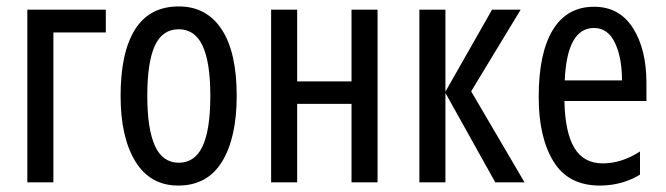

<svg xmlns="http://www.w3.org/2000/svg" viewBox="-20 -567 2070 597"><path d="M309 -466H146V0H65V-537H309Z M534 10Q447 10 401 -65Q355 -140 355 -269Q355 -404 400 -475.5Q445 -547 536 -547Q622 -547 669 -476Q716 -405 716 -269Q716 -139 670.5 -64.5Q625 10 534 10ZM536 -61Q586 -61 610 -112.5Q634 -164 634 -269Q634 -373 610 -424.5Q586 -476 536 -476Q485 -476 461.5 -425Q438 -374 438 -269Q438 -165 462 -113Q486 -61 536 -61Z M904 -314H1073V-537H1154V0H1073V-244H904V0H823V-537H904Z M1599 -537 1445 -283 1611 0H1520L1365 -278V0H1284V-537H1365V-282L1510 -537Z M1990 -309V-253H1735Q1737 -155 1766 -107Q1795 -59 1854 -59Q1913 -59 1970 -96V-24Q1914 10 1845 10Q1747 10 1701 -65Q1655 -140 1655 -265Q1655 -402 1699 -474Q1743 -546 1827 -546Q1906 -546 1948 -480Q1990 -414 1990 -309ZM1736 -317H1914Q1914 -388 1892 -434Q1870 -480 1827 -480Q1743 -480 1736 -317Z"/></svg>

Font: Noto Sans UI Cond
Style: Regular
Weight: 400
Width: 3
Designer: Monotype Design Team
Foundry: Monotype Imaging Inc.
Version: Version 1.001